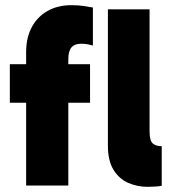

<svg xmlns="http://www.w3.org/2000/svg" viewBox="-20 -717 668 742"><path d="M81 0V-515Q81 -571 102.5 -611.5Q124 -652 163.5 -674.5Q203 -697 256 -697Q284 -697 305.5 -693.5Q327 -690 339 -688V-541Q331 -543 320.5 -545.5Q310 -548 294 -548Q268 -548 256 -533.5Q244 -519 244 -488V0ZM328 -320H18V-469H328ZM550 5Q510 5 475 -10.5Q440 -26 418.5 -61Q397 -96 397 -154V-681H558V-211Q558 -173 570.5 -162.5Q583 -152 605 -152V1Q596 3 579.5 4Q563 5 550 5Z"/></svg>

Font: Gabarito ExtraBold
Style: Regular
Weight: 800
Designer: Leandro Assis / Alvaro Franca / Felipe Casaprima
Foundry: Naipe Foundry
Version: Version 1.000